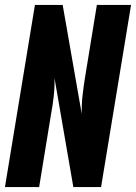

<svg xmlns="http://www.w3.org/2000/svg" viewBox="-20 -755 549 775"><path d="M0 0 121 -735H233L310 -295Q309 -331 313 -367.5Q317 -404 323 -441L371 -735H509L388 0H276L200 -440Q201 -404 197 -367.5Q193 -331 186 -294L138 0Z"/></svg>

Font: Iosevka SS18 Heavy
Style: Italic
Weight: 900
Italic angle: -9°
Monospace: yes
Designer: Belleve Invis
Foundry: Belleve Invis
Version: Version 25.1.1; ttfautohint (v1.8.4)